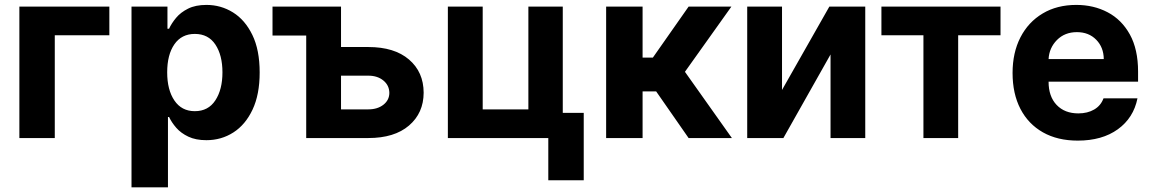

<svg xmlns="http://www.w3.org/2000/svg" viewBox="-20 -573 4783 797"><path d="M433.9 -545.5V-426.5H207.4V0H60.4V-545.5Z M525.9 204.5V-545.5H675.1V-453.8H681.8Q692.1 -476.2 710.9 -498.9Q729.8 -521.7 760.7 -537.1Q791.5 -552.6 837 -552.6Q897 -552.6 947.1 -521.5Q997.2 -490.4 1027.5 -428.1Q1057.9 -365.8 1057.9 -272Q1057.9 -180.8 1028.4 -118.1Q998.9 -55.4 948.9 -23.3Q898.8 8.9 836.6 8.9Q792.6 8.9 761.9 -5.7Q731.2 -20.2 711.8 -42.4Q692.5 -64.6 681.8 -87.4H677.2V204.5ZM674 -272.7Q674 -199.9 704 -155.7Q734 -111.5 788.7 -111.5Q844.5 -111.5 873.9 -156.4Q903.4 -201.3 903.4 -272.7Q903.4 -343.8 874.1 -388Q844.8 -432.2 788.7 -432.2Q733.7 -432.2 703.8 -389Q674 -345.9 674 -272.7Z M1395.6 -377.8H1508.9Q1617.2 -377.8 1677.7 -326Q1738.3 -274.1 1738.6 -188.2Q1738.3 -103.7 1677.7 -51.8Q1617.2 0 1508.9 0H1251.1V-425.4H1111.2V-545.5H1395.6ZM1395.6 -258.9V-119H1508.9Q1546.9 -119 1571.4 -138.1Q1595.9 -157.3 1596.2 -187.1Q1595.9 -218.8 1571.4 -238.8Q1546.9 -258.9 1508.9 -258.9Z M2316.1 -545.5V-104.4H2403.1V175.4H2256V0H1839.1V-545.5H1983.7V-119H2173.3V-545.5Z M2496.1 0V-545.5H2647.4V-333.8H2690L2838.4 -545.5H3016L2823.2 -274.9L3018.1 0H2838.4L2703.8 -193.5H2647.4V0Z M3226.2 -199.6 3422.6 -545.5H3571.7V0H3427.6V-346.9L3231.9 0H3081.7V-545.5H3226.2Z M3638.8 -426.5V-545.5H4133.2V-426.5H3957.4V0H3813.2V-426.5Z M4453.8 10.7Q4370 10.7 4309.3 -23.6Q4248.6 -57.9 4215.9 -120.9Q4183.2 -183.9 4183.2 -270.2Q4183.2 -354.4 4215.9 -418Q4248.6 -481.5 4308.1 -517Q4367.5 -552.6 4447.8 -552.6Q4519.9 -552.6 4577.9 -522Q4636 -491.5 4670.1 -429.9Q4704.2 -368.3 4704.2 -275.6V-234H4332.7V-233.7Q4332.7 -172.6 4366.1 -137.4Q4399.5 -102.3 4456.3 -102.3Q4494.3 -102.3 4521.8 -118.3Q4549.4 -134.2 4560.7 -164.8H4701.7Q4685.4 -83.5 4620.2 -36.4Q4555 10.7 4453.8 10.7ZM4332.7 -327.8H4561.8Q4561.4 -376.4 4530.5 -408Q4499.6 -439.6 4450.3 -439.6Q4399.9 -439.6 4367.5 -407Q4335.2 -374.3 4332.7 -327.8Z"/></svg>

Font: Inter Zeller
Style: Bold
Weight: 700
Designer: Rasmus Andersson; Joe Bland
Foundry: zeller
Version: Version 3.015;git-dec3a8cb1